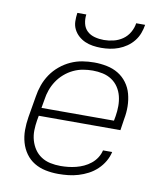

<svg xmlns="http://www.w3.org/2000/svg" viewBox="-84 -810 767 887"><g transform="rotate(10 300.0 -366.0)"><path d="M249 8Q218 8 189 2Q160 -4 136 -18.5Q112 -33 95.5 -56Q79 -79 71 -107Q63 -135 63 -165Q63 -195 68 -226L85 -326Q89 -353 98.5 -380Q108 -407 124.5 -431.5Q141 -456 164.5 -475.5Q188 -495 214.5 -507Q241 -519 268.5 -523.5Q296 -528 324 -528Q354 -528 383.5 -522Q413 -516 437 -501.5Q461 -487 478 -464Q495 -441 502.5 -413Q510 -385 510.5 -355Q511 -325 505 -294L497 -241H114L110 -219Q106 -195 105.5 -171Q105 -147 111.5 -124.5Q118 -102 130.5 -83.5Q143 -65 162 -52.5Q181 -40 204.5 -35Q228 -30 253 -30Q271 -30 289 -32Q307 -34 325 -38.5Q343 -43 360.5 -51Q378 -59 393.5 -71.5Q409 -84 419.5 -100.5Q430 -117 434 -135H477Q472 -112 459.5 -90.5Q447 -69 428.5 -51.5Q410 -34 388 -22.5Q366 -11 342.5 -4Q319 3 295.5 5.5Q272 8 249 8ZM120 -279H460L464 -301Q468 -325 468 -349Q468 -373 462.5 -395Q457 -417 444.5 -436Q432 -455 413 -467.5Q394 -480 371 -485Q348 -490 324 -490Q301 -490 278 -486Q255 -482 233 -471.5Q211 -461 192 -444.5Q173 -428 159.5 -407.5Q146 -387 138 -364.5Q130 -342 127 -319ZM343 -600Q323 -600 303.5 -603Q284 -606 267 -613.5Q250 -621 236 -633.5Q222 -646 213.5 -663Q205 -680 204.5 -700Q204 -720 207 -740H249Q246 -718 251 -697Q256 -676 270.5 -662.5Q285 -649 306 -643.5Q327 -638 349 -638Q371 -638 394 -643.5Q417 -649 436.5 -662.5Q456 -676 468 -697Q480 -718 483 -740H525Q522 -720 514.5 -700Q507 -680 493.5 -663Q480 -646 462 -633.5Q444 -621 424 -613.5Q404 -606 383.5 -603Q363 -600 343 -600Z"/></g></svg>

Font: Iosevka Aile XLt Obl
Style: Regular
Weight: 200
Italic angle: -9°
Designer: Belleve Invis
Foundry: Belleve Invis
Version: Version 31.1.0; ttfautohint (v1.8.4)